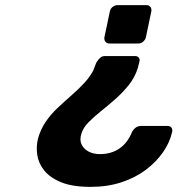

<svg xmlns="http://www.w3.org/2000/svg" viewBox="-20 -539 693 750"><path d="M508 -320Q517 -320 522 -314Q527 -308 525 -300Q523 -293 521.5 -286Q520 -279 518 -272Q506 -235 482 -205.5Q458 -176 429.5 -151Q401 -126 373.5 -104Q346 -82 325.5 -61Q305 -40 298 -17Q290 8 299 26Q308 44 327 53.5Q346 63 370 63Q414 63 446 41.5Q478 20 496 -24Q503 -36 511.5 -41.5Q520 -47 531 -47H635Q645 -47 650 -40Q655 -33 652 -22Q643 18 616.5 56Q590 94 549.5 124.5Q509 155 454.5 173Q400 191 334 191Q263 191 219 173Q175 155 152.5 126.5Q130 98 125.5 65.5Q121 33 128 4Q138 -33 158 -62.5Q178 -92 204.5 -117Q231 -142 258 -165.5Q285 -189 307.5 -213Q330 -237 344 -263Q347 -271 350 -278.5Q353 -286 356 -294Q364 -307 371.5 -313.5Q379 -320 390 -320ZM552 -519Q562 -519 567.5 -512Q573 -505 571 -494L550 -394Q548 -384 539.5 -376.5Q531 -369 520 -369H408Q397 -369 391.5 -376.5Q386 -384 388 -394L409 -494Q411 -505 420 -512Q429 -519 440 -519Z"/></svg>

Font: Rubik Light SemiBold
Style: Italic
Weight: 600
Italic angle: -12°
Version: Version 2.104